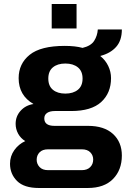

<svg xmlns="http://www.w3.org/2000/svg" viewBox="-20 -750 640 958"><path d="M174 188Q100 188 65 153Q30 118 30 67Q30 29 51.5 -1Q73 -31 106 -46Q83 -60 70.5 -83Q58 -106 58 -132Q58 -170 83 -197.5Q108 -225 147 -231Q73 -274 73 -360Q73 -432 128 -476.5Q183 -521 303 -521Q356 -521 392 -511Q434 -521 450 -546.5Q466 -572 468 -603H588Q588 -548 559.5 -516Q531 -484 481 -471V-470Q506 -450 520 -421Q534 -392 534 -360Q534 -286 485 -241Q436 -196 335 -196H253Q229 -196 215 -186.5Q201 -177 201 -159Q201 -122 252 -122H419Q500 -122 544 -81.5Q588 -41 588 26Q588 98 544 143Q500 188 418 188ZM306 -283Q345 -283 368.5 -302Q392 -321 392 -358Q392 -395 368.5 -414Q345 -433 306 -433Q267 -433 244 -414Q221 -395 221 -358Q221 -321 244 -302Q267 -283 306 -283ZM220 99H388Q415 99 430 84Q445 69 445 46Q445 25 430.5 10Q416 -5 388 -5H220Q192 -5 177.5 10Q163 25 163 47Q163 68 177.5 83.5Q192 99 220 99ZM238 -608V-730H362V-608Z"/></svg>

Font: Chivo Mono
Style: Bold
Weight: 700
Monospace: yes
Designer: Hector Gatti
Foundry: Omnibus-Type
Version: Version 1.008; ttfautohint (v1.8.4.7-5d5b)